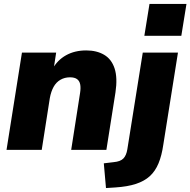

<svg xmlns="http://www.w3.org/2000/svg" viewBox="-20 -758 963 971"><path d="M13 0 91 -492H264L251 -407H244Q270 -454 314 -478.5Q358 -503 416 -503Q469 -503 506.5 -481Q544 -459 559.5 -412Q575 -365 564 -291L518 0H340L385 -288Q389 -314 385.5 -331.5Q382 -349 369.5 -358Q357 -367 334 -367Q307 -367 285.5 -354.5Q264 -342 251 -318.5Q238 -295 232 -262L191 0ZM710 -577 736 -738H923L897 -577ZM516 193 505 68 555 62Q589 59 604 43.5Q619 28 624 -3L702 -492H880L806 -27Q798 29 781.5 68.5Q765 108 737.5 133Q710 158 667.5 172Q625 186 563 190Z"/></svg>

Font: Nunito Sans 12pt Black
Style: Italic
Weight: 900
Italic angle: -9°
Designer: Vernon Adams
Foundry: Vernon Adams
Version: Version 3.101;gftools[0.9.27]